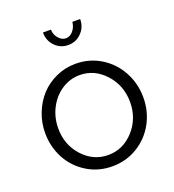

<svg xmlns="http://www.w3.org/2000/svg" viewBox="-134 -835 863 950"><g transform="rotate(-20 297.5 -360.0)"><path d="M354 -730H395Q395 -687.5 366.5 -658.2Q337.9 -628.9 296.9 -628.9Q255.4 -628.9 227.3 -658Q199.2 -687 199.2 -730H241.2Q241.2 -704.6 258.3 -684.3Q275.4 -664.1 296.9 -664.1Q317.9 -664.1 334.5 -683.1Q351.1 -702.1 354 -730ZM39.1 -258.8Q39.1 -313 58.6 -362.5Q78.1 -412.1 111.8 -449Q145.5 -485.8 193.8 -507.8Q242.2 -529.8 296.9 -529.8Q370.1 -529.8 429.9 -492.7Q489.7 -455.6 522.9 -393.6Q556.2 -331.5 556.2 -258.8Q556.2 -186.5 523.2 -125.2Q490.2 -64 430.4 -27.1Q370.6 9.8 296.9 9.8Q223.1 9.8 163.6 -27.1Q104 -64 71.5 -125.2Q39.1 -186.5 39.1 -258.8ZM296.9 -470.2Q246.1 -470.2 202.6 -441.9Q159.2 -413.6 133.5 -364.5Q107.9 -315.4 107.9 -257.8Q107.9 -170.9 163.3 -110.4Q218.8 -49.8 296.9 -49.8Q375 -49.8 430.9 -111.3Q486.8 -172.9 486.8 -259.8Q486.8 -346.7 430.9 -408.4Q375 -470.2 296.9 -470.2Z"/></g></svg>

Font: Rawline
Style: Regular
Weight: 400
Designer: Matt McInerney, Pablo Impallari, Rodrigo Fuenzalida
Foundry: Matt McInerney, Pablo Impallari, Rodrigo Fuenzalida
Version: Version 4.020;PS 004.020;hotconv 1.0.88;makeotf.lib2.5.64775